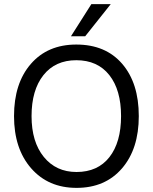

<svg xmlns="http://www.w3.org/2000/svg" viewBox="-20 -903 740 931"><path d="M653 -340Q653 -181 571.5 -86.5Q490 8 351 8Q214 8 131 -87Q48 -182 48 -340Q48 -499 129.5 -593Q211 -687 350 -687Q492 -687 572.5 -593.5Q653 -500 653 -340ZM133 -340Q133 -215 192.5 -142Q252 -69 351 -69Q454 -69 510.5 -141Q567 -213 567 -340Q567 -467 510 -539Q453 -611 350 -611Q248 -611 190.5 -538.5Q133 -466 133 -340ZM393 -727H324L423 -883H517Z"/></svg>

Font: Hind Siliguri
Style: Regular
Weight: 400
Designer: Jyotish Sonowal
Foundry: Indian Type Foundry
Version: Version 1.000;PS 1.0;hotconv 1.0.86;makeotf.lib2.5.63406; tt